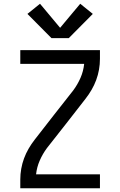

<svg xmlns="http://www.w3.org/2000/svg" viewBox="-20 -1002 640 1022"><path d="M333 -345 316 -356 267 -390 370 -521Q393 -552 408.5 -587.5Q424 -623 428 -662H88V-735H512V-689Q512 -660 507 -631.5Q502 -603 492 -576Q482 -549 467.5 -524Q453 -499 435 -476ZM88 0V-46Q88 -75 93 -103.5Q98 -132 108 -159Q118 -186 132.5 -211Q147 -236 165 -259L267 -390L333 -345L230 -214Q207 -183 191.5 -147.5Q176 -112 172 -74H512V0ZM346 -799H254L126 -928L193 -982L300 -854L407 -982L474 -928Z"/></svg>

Font: Iosevka Curly Extended
Style: Regular
Weight: 400
Width: 7
Monospace: yes
Designer: Belleve Invis
Foundry: Belleve Invis
Version: Version 11.1.0; ttfautohint (v1.8.3)